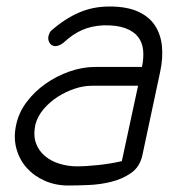

<svg xmlns="http://www.w3.org/2000/svg" viewBox="-20 -571 519 591"><path d="M417 -365Q423 -393 420.5 -417Q418 -441 404.5 -458Q391 -475 365 -484.5Q339 -494 297 -493Q261 -491 232.5 -478.5Q204 -466 176 -440Q170 -435 163 -432Q156 -429 151 -429Q139 -429 133 -438.5Q127 -448 129 -459Q132 -471 137 -476Q179 -513 222.5 -532Q266 -551 317 -551Q370 -551 404.5 -535.5Q439 -520 457 -492.5Q475 -465 478.5 -428.5Q482 -392 473 -350L418 -92Q410 -57 383.5 -38.5Q357 -20 323 -11.5Q289 -3 253 -1.5Q217 0 190 0Q151 0 118 -14.5Q85 -29 62.5 -54Q40 -79 30.5 -113.5Q21 -148 30 -188Q38 -225 62 -257Q86 -289 120 -313Q154 -337 194 -351Q234 -365 274 -365ZM405 -307H262Q237 -307 210 -298Q183 -289 158.5 -273.5Q134 -258 115 -236Q96 -214 89 -188Q82 -155 90.5 -131Q99 -107 118 -91Q137 -75 163 -67Q189 -59 217 -59Q245 -59 282.5 -63Q320 -67 355 -75Z"/></svg>

Font: VDS
Style: Thin Italic
Weight: 100
Width: 0
Designer: artmaker
Foundry: artmaker
Version: Version 1.000 2012 initial release